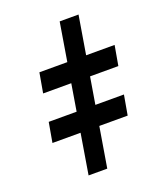

<svg xmlns="http://www.w3.org/2000/svg" viewBox="-133 -796 742 882"><g transform="rotate(-20 238.5 -355.0)"><path d="M356.4 -710.4 238.3 0H147L264.2 -710.4ZM42 -196.8 59.1 -293.9H426.8L409.7 -196.8ZM79.6 -425.3 96.7 -522.5H464.4L447.3 -425.3Z"/></g></svg>

Font: Inter Tight ExtraBold
Style: Italic
Weight: 800
Italic angle: -9.39999°
Designer: Rasmus Andersson
Foundry: rsms
Version: Version 3.004